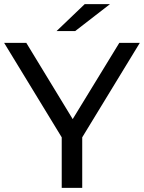

<svg xmlns="http://www.w3.org/2000/svg" viewBox="-24 -907 695 927"><path d="M274 0V-244L-4 -700H103L327 -332L552 -700H651L373 -244V0ZM249 -757 385 -887H507L339 -757Z"/></svg>

Font: Montserrat Medium
Style: Regular
Weight: 500
Designer: Julieta Ulanovsky
Foundry: Julieta Ulanovsky
Version: Version 9.000; ttfautohint (v1.8.4.7-5d5b)